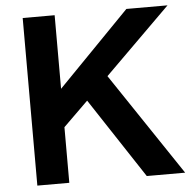

<svg xmlns="http://www.w3.org/2000/svg" viewBox="-52 -781 824 832"><g transform="rotate(-5 360.0 -364.5)"><path d="M77 0V-729H216V-409L528 -729H707L421 -446L720 0H553L324 -348L216 -242V0Z"/></g></svg>

Font: BDO Grotesk DemiBold
Style: Regular
Weight: 600
Designer: Deni Anggara
Foundry: Lokal Container
Version: Version 2.000